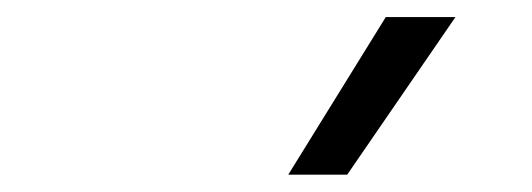

<svg xmlns="http://www.w3.org/2000/svg" viewBox="-20 -815 626 226"><path d="M319.3 -609.4 434.1 -794.9H516.1L388.7 -609.4Z"/></svg>

Font: Cascadia Code PL Light
Style: Italic
Weight: 300
Italic angle: -10°
Monospace: yes
Designer: Aaron Bell
Foundry: Saja Typeworks
Version: Version 2404.023; ttfautohint (v1.8.4)